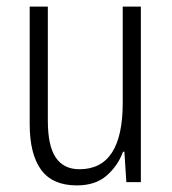

<svg xmlns="http://www.w3.org/2000/svg" viewBox="-20 -603 521 582"><path d="M407 -583V-51H363L357 -143H353Q337 -100 303 -70.5Q269 -41 213 -41Q139 -41 104.5 -88.5Q70 -136 70 -227V-583H125V-237Q125 -161 149 -125.5Q173 -90 221 -90Q352 -90 352 -291V-583Z"/></svg>

Font: Noto Sans Tamil UI Condensed Light
Style: Regular
Weight: 300
Width: 3
Designer: Jelle Bosma - Monotype Design Team
Foundry: Monotype Imaging Inc.
Version: Version 2.004; ttfautohint (v1.8.4.7-5d5b)